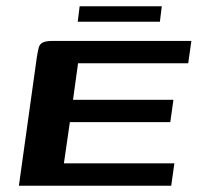

<svg xmlns="http://www.w3.org/2000/svg" viewBox="-20 -590 628 610"><path d="M40 0 97 -408Q100 -427 103 -438.5Q106 -450 116 -455Q126 -460 149 -460H588L578 -389H228L212 -273H531L521 -202H202L183 -71H534L524 0ZM227 -521 233 -570H494L488 -521Z"/></svg>

Font: Genos SemiBold
Style: Italic
Weight: 600
Italic angle: -8°
Version: Version 1.010